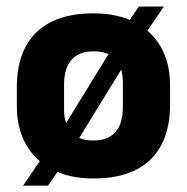

<svg xmlns="http://www.w3.org/2000/svg" viewBox="-20 -548 588 604"><path d="M274 13.5Q199 13.5 145.2 -14.2Q91.5 -42 62.2 -93Q33 -144 33 -212.5V-273Q33 -387 94.8 -446.5Q156.5 -506 274 -506Q349.5 -506 403.5 -478.2Q457.5 -450.5 486.2 -399.8Q515 -349 515 -280V-219.5Q515 -106 453.5 -46.2Q392 13.5 274 13.5ZM52.5 36 129.5 -76.5 163.5 -121 346.5 -419 370.5 -459.5 417 -527.5H495.5L420 -416.5L389 -374L206.5 -77L182 -38L131 36ZM274 -106Q320 -106 343.2 -132.8Q366.5 -159.5 366.5 -210.5V-289Q366.5 -334.5 344.2 -360.5Q322 -386.5 274 -386.5Q228.5 -386.5 205 -359.8Q181.5 -333 181.5 -282V-203.5Q181.5 -158 204 -132Q226.5 -106 274 -106Z"/></svg>

Font: Anek Gujarati
Style: Bold
Weight: 700
Version: Version 1.003